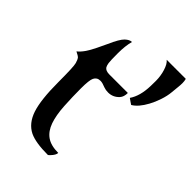

<svg xmlns="http://www.w3.org/2000/svg" viewBox="-220 -851 962 962"><g transform="rotate(45 261.5 -370.0)"><path d="M197.3 -688.5Q187 -650.9 187 -598.4Q187 -545.9 189.2 -531.2Q191.4 -516.6 196.3 -507.8Q205.6 -493.2 232.4 -493.2H363.3Q363.3 -465.8 350.1 -451.2Q326.2 -424.8 291.5 -424.8Q274.4 -424.8 261.2 -429.7Q237.3 -439.5 224.1 -439.5Q210.9 -439.5 202.6 -434.3Q194.3 -429.2 189.5 -419.4Q180.7 -401.9 180.7 -342.8Q180.7 -283.7 184.3 -221.7Q188 -159.7 202.6 -117.9Q217.3 -76.2 247.1 -55.2Q276.9 -34.2 329.1 -34.2Q329.1 -19 308.6 2Q303.2 7.8 299.3 9.8Q212.9 9.8 169.9 -10.7Q120.6 -35.2 99.6 -97.7Q78.6 -161.1 78.6 -285.6Q78.6 -394.5 72.8 -414.3Q66.9 -434.1 62 -440.4Q56.2 -447.8 33.7 -458.5Q64 -481.4 93.8 -543.9L118.2 -595.2Q144 -653.8 162.4 -671.1Q180.7 -688.5 197.3 -688.5ZM478 -532.7Q450.2 -481.4 417.5 -462.4Q412.6 -464.8 404.3 -471.2Q396 -477.5 387.7 -482.9Q417.5 -525.9 419.4 -599.6Q419.9 -618.7 419.9 -635.5Q419.9 -652.3 417.2 -669.9Q414.6 -687.5 409.7 -702.6Q399.9 -734.9 383.3 -748.5H518.6Q522 -735.4 522 -721.7Q522 -708 520.3 -693.1Q518.6 -678.2 516.1 -650.6Q513.7 -623 502.9 -590.8Q492.2 -558.6 478 -532.7Z"/></g></svg>

Font: Amarante
Style: Regular
Weight: 400
Designer: Karolina Lach
Foundry: Sorkin Type Co.
Version: Version 1.001